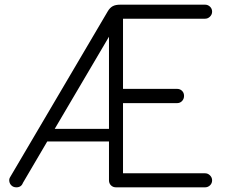

<svg xmlns="http://www.w3.org/2000/svg" viewBox="-20 -801 972 821"><path d="M50 0Q38 0 30 -7Q22 -14 20 -24.5Q18 -35 23 -43L441 -753Q450 -768 462 -774.5Q474 -781 494 -781H857Q869 -781 878 -772.5Q887 -764 887 -751Q887 -739 878 -730Q869 -721 857 -721H506V-421H737Q750 -421 758.5 -412.5Q767 -404 767 -391Q767 -378 758.5 -369Q750 -360 737 -360H506V-60H857Q869 -60 878 -51Q887 -42 887 -30Q887 -17 878 -8.5Q869 0 857 0H476Q463 0 454.5 -8.5Q446 -17 446 -30V-196H182L78 -19Q71 0 50 0ZM214 -250H446V-689L469 -683Z"/></svg>

Font: ComfortaaLight
Style: Regular
Weight: 300
Designer: Johan Aakerlund
Foundry: Johan Aakerlund
Version: Version 3.104; ttfautohint (v1.8.1.43-b0c9)